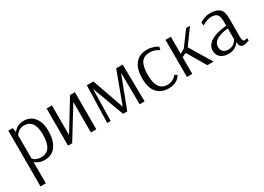

<svg xmlns="http://www.w3.org/2000/svg" viewBox="-13 -1249 3078 2240"><g transform="rotate(-30 1525.5 -129.0)"><path d="M262 -461Q239 -461 218.5 -454Q198 -447 185.5 -437Q173 -427 164 -417Q155 -407 151 -400L147 -393V-82Q184 -38 252 -38Q330 -38 366 -93.5Q402 -149 402 -262Q402 -461 262 -461ZM75 252V-500H135L144 -440Q149 -448 157 -456.5Q165 -465 182 -478.5Q199 -492 226 -501Q253 -510 286 -510Q374 -510 426.5 -445Q479 -380 479 -264Q479 -138 426 -64Q373 10 276 10Q235 10 203 -2Q171 -14 160 -26L148 -38H147V250Z M907 -500H972V0H899V-410L647 0H591V-500H663V-101Z M1616 -500 1623 0H1556L1552 -397L1551 -426L1389 0H1333L1175 -426L1174 -415L1166 0H1119L1133 -500H1222L1371 -74L1528 -500Z M2081 -426Q2024 -466 1958 -466Q1881 -466 1845 -415Q1809 -364 1809 -246Q1809 -34 1954 -34Q1978 -34 2000 -40.5Q2022 -47 2035.5 -56Q2049 -65 2059 -74Q2069 -83 2073 -90L2078 -96L2110 -75Q2108 -72 2105 -66Q2102 -60 2088.5 -45.5Q2075 -31 2058 -19.5Q2041 -8 2011.5 1Q1982 10 1948 10Q1844 10 1788 -54Q1732 -118 1732 -245Q1732 -373 1787.5 -441.5Q1843 -510 1950 -510Q1985 -510 2020 -499Q2055 -488 2073 -478L2090 -467Z M2193 0V-500H2265V-271L2327 -305L2471 -500H2522L2374 -295L2552 0H2468L2320 -251L2265 -225V0Z M2889 -107V-253Q2681 -230 2681 -122Q2681 -79 2706 -56.5Q2731 -34 2774 -34Q2797 -34 2817.5 -41.5Q2838 -49 2850.5 -59.5Q2863 -70 2872 -81Q2881 -92 2885 -100ZM2663 -423 2655 -464Q2723 -510 2796 -510Q2882 -510 2922 -474Q2962 -438 2962 -347V-102Q2962 -34 2988 -34Q2995 -34 3004.5 -36Q3014 -38 3020 -40L3027 -43L3030 -9Q2981 10 2952 10Q2926 10 2912 -6.5Q2898 -23 2895 -65H2894Q2893 -62 2889.5 -57Q2886 -52 2874.5 -39Q2863 -26 2848 -16Q2833 -6 2807.5 2Q2782 10 2752 10Q2686 10 2646 -22.5Q2606 -55 2606 -113Q2606 -260 2889 -290V-343Q2889 -414 2866 -440Q2843 -466 2785 -466Q2759 -466 2728.5 -455Q2698 -444 2680 -434Z"/></g></svg>

Font: Arsenal
Style: Regular
Weight: 400
Designer: Andrij Shevchenko
Foundry: Stairsfor.com
Version: Version 1.000